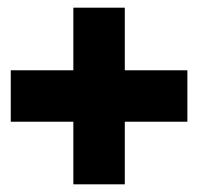

<svg xmlns="http://www.w3.org/2000/svg" viewBox="-20 -529 516 500"><path d="M171 -49V-212H8V-346H171V-509H305V-346H468V-212H305V-49Z"/></svg>

Font: Piazzolla SC Black
Style: Regular
Weight: 900
Designer: Juan Pablo del Peral
Foundry: Huerta Tipografica
Version: Version 1.330